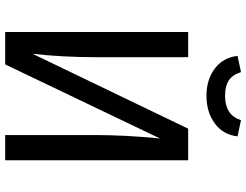

<svg xmlns="http://www.w3.org/2000/svg" viewBox="-122 -806 928 723"><g transform="rotate(90 341.5 -444.0)"><path d="M583 0H488V-336Q488 -453 501 -583L222 0H100V-689H195V-353Q195 -213 182 -103L464 -689H583ZM190 -875 251 -888Q261 -856 282.5 -842Q304 -828 340 -828Q376 -828 399 -842.5Q422 -857 432 -888L493 -875Q487 -821 444.5 -789.5Q402 -758 340 -758Q279 -758 237.5 -789.5Q196 -821 190 -875Z"/></g></svg>

Font: FiraGO
Style: Regular
Weight: 400
Designer: bBox Type
Foundry: bBox Type GmbH
Version: Version 1.001;April 20, 2020;FontCreator 12.0.0.2555 64-bit